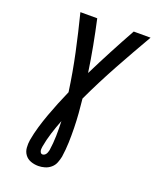

<svg xmlns="http://www.w3.org/2000/svg" viewBox="-171 -834 943 1157"><g transform="rotate(20 300.0 -256.0)"><path d="M218 223Q192 223 169 214.5Q146 206 132 187Q118 168 116 143Q114 118 118 93Q126 48 139 4Q152 -40 168 -84Q184 -128 201.5 -171Q219 -214 238 -257Q221 -379 195.5 -498Q170 -617 140 -735H248Q266 -654 281.5 -571.5Q297 -489 309 -406Q350 -489 393.5 -571.5Q437 -654 482 -735H590Q521 -616 454.5 -495Q388 -374 330 -250Q335 -205 338.5 -159Q342 -113 343 -66.5Q344 -20 342.5 27Q341 74 334 121Q330 141 322 161.5Q314 182 297 196.5Q280 211 259 217Q238 223 218 223ZM218 149Q224 149 230 145.5Q236 142 240 136Q244 130 246 123.5Q248 117 250 110Q257 63 258 15.5Q259 -32 257 -79Q239 -33 224.5 13Q210 59 202 105Q201 112 200.5 119Q200 126 201.5 132.5Q203 139 207 144Q211 149 218 149Z"/></g></svg>

Font: Iosevka SmBd Ex Obl
Style: Regular
Weight: 600
Width: 7
Italic angle: -9°
Monospace: yes
Designer: Belleve Invis
Foundry: Belleve Invis
Version: Version 32.5.0; ttfautohint (v1.8.4)